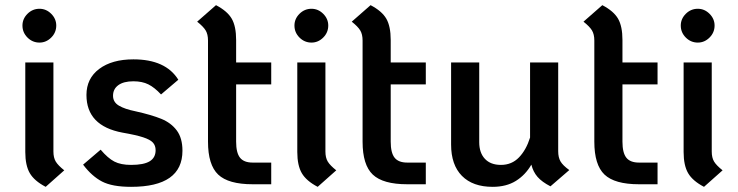

<svg xmlns="http://www.w3.org/2000/svg" viewBox="-20 -712 2860 744"><path d="M67 -613Q67 -639 86.5 -658.5Q106 -678 133 -678Q159 -678 178.5 -658.5Q198 -639 198 -613Q198 -586 178.5 -566.5Q159 -547 133 -547Q106 -547 86.5 -566.5Q67 -586 67 -613ZM78 -123V-470H187V-125Q187 -101 196 -86Q205 -71 229 -52L157 12Q113 -11 95.5 -41Q78 -71 78 -123Z M302 -74 370 -132Q398 -99 423 -86Q448 -73 488 -73Q537 -73 560 -87Q583 -101 583 -130Q583 -148 572.5 -159.5Q562 -171 534.5 -180Q507 -189 455 -198Q315 -224 315 -344Q315 -408 364.5 -445Q414 -482 497 -482Q622 -482 671 -403L604 -346Q579 -373 555 -385Q531 -397 497 -397Q459 -397 438.5 -382Q418 -367 418 -341Q418 -316 441 -302.5Q464 -289 504 -281Q567 -267 605 -251.5Q643 -236 665 -206.5Q687 -177 687 -128Q687 12 488 12Q415 12 375.5 -8.5Q336 -29 302 -74Z M895 -385V-163Q895 -120 910 -101Q925 -82 959 -82H1031V2H959Q865 2 825.5 -35.5Q786 -73 786 -163V-555Q786 -579 777 -594Q768 -609 744 -628L817 -692Q861 -669 878 -639.5Q895 -610 895 -557V-470H1031V-385Z M1121 -613Q1121 -639 1140.5 -658.5Q1160 -678 1187 -678Q1213 -678 1232.5 -658.5Q1252 -639 1252 -613Q1252 -586 1232.5 -566.5Q1213 -547 1187 -547Q1160 -547 1140.5 -566.5Q1121 -586 1121 -613ZM1132 -123V-470H1241V-125Q1241 -101 1250 -86Q1259 -71 1283 -52L1211 12Q1167 -11 1149.5 -41Q1132 -71 1132 -123Z M1494 -385V-163Q1494 -120 1509 -101Q1524 -82 1558 -82H1630V2H1558Q1464 2 1424.5 -35.5Q1385 -73 1385 -163V-555Q1385 -579 1376 -594Q1367 -609 1343 -628L1416 -692Q1460 -669 1477 -639.5Q1494 -610 1494 -557V-470H1630V-385Z M2186 -53 2113 10Q2080 -7 2063 -26.5Q2046 -46 2039 -74Q2016 -34 1979 -11Q1942 12 1889 12Q1812 12 1770 -30.5Q1728 -73 1728 -152V-470H1837V-161Q1837 -120 1859 -96.5Q1881 -73 1921 -73Q1963 -73 1991 -102Q2019 -131 2034 -179V-470H2143V-126Q2143 -102 2152 -86.5Q2161 -71 2186 -53Z M2392 -385V-163Q2392 -120 2407 -101Q2422 -82 2456 -82H2528V2H2456Q2362 2 2322.5 -35.5Q2283 -73 2283 -163V-555Q2283 -579 2274 -594Q2265 -609 2241 -628L2314 -692Q2358 -669 2375 -639.5Q2392 -610 2392 -557V-470H2528V-385Z M2618 -613Q2618 -639 2637.5 -658.5Q2657 -678 2684 -678Q2710 -678 2729.5 -658.5Q2749 -639 2749 -613Q2749 -586 2729.5 -566.5Q2710 -547 2684 -547Q2657 -547 2637.5 -566.5Q2618 -586 2618 -613ZM2629 -123V-470H2738V-125Q2738 -101 2747 -86Q2756 -71 2780 -52L2708 12Q2664 -11 2646.5 -41Q2629 -71 2629 -123Z"/></svg>

Font: KoHo SemiBold
Style: Regular
Weight: 600
Designer: Cadson Demak & Katatrad Team
Foundry: Cadson Demak Co.,Ltd.
Version: Version 1.000; ttfautohint (v1.6)